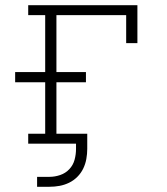

<svg xmlns="http://www.w3.org/2000/svg" viewBox="-20 -550 640 735"><path d="M122 165V127H169Q190 127 210.5 120Q231 113 245.5 97.5Q260 82 265.5 61.5Q271 41 271 20V0H88V-38H153V-235H38V-274H153V-492H88V-530H506V-385H463V-492H196V-274H309V-235H196V-38H314V20Q314 39 310.5 58.5Q307 78 298.5 95.5Q290 113 276 127Q262 141 244.5 149.5Q227 158 208 161.5Q189 165 169 165Z"/></svg>

Font: Iosevka Curly Slab XLtEx
Style: Regular
Weight: 200
Width: 7
Monospace: yes
Designer: Belleve Invis
Foundry: Belleve Invis
Version: Version 11.1.0; ttfautohint (v1.8.3)